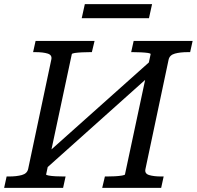

<svg xmlns="http://www.w3.org/2000/svg" viewBox="-39 -908 951 928"><path d="M155 -137 696 -620 723 -576 182 -92ZM-19 0 -7 -55H4Q41 -55 66.5 -62Q92 -69 97 -91L209 -620Q214 -642 191.5 -649Q169 -656 132 -656H121L133 -710H418L405 -656H396Q377 -656 357 -655Q337 -654 323 -652Q309 -650 308 -646L184 -65Q183 -62 196.5 -59.5Q210 -57 230 -56Q250 -55 269 -55H278L266 0ZM455 0 468 -55H477Q496 -55 516 -56Q536 -57 550.5 -59.5Q565 -62 565 -65L689 -646Q690 -650 676.5 -652Q663 -654 643 -655Q623 -656 604 -656H595L607 -710H892L880 -656H869Q832 -656 806.5 -649Q781 -642 776 -620L664 -91Q659 -69 681.5 -62Q704 -55 741 -55H752L740 0ZM371 -888H696L681 -820H356Z"/></svg>

Font: Roboto Serif
Style: Italic
Weight: 400
Italic angle: -10°
Designer: Greg Gazdowicz
Foundry: Commercial Type
Version: Version 1.008